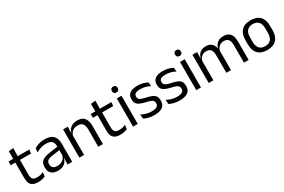

<svg xmlns="http://www.w3.org/2000/svg" viewBox="101 -1767 4258 2875"><g transform="rotate(-30 2230.0 -329.0)"><path d="M243.5 10Q187 10 152.5 -7Q118 -24 102.5 -58.5Q87 -93 87 -144.5V-452.5H167V-154Q167 -106 189 -83.2Q211 -60.5 263 -60.5Q292.5 -60.5 319.8 -67Q347 -73.5 371 -85.5L363.5 -16Q340 -4 308.5 3Q277 10 243.5 10ZM7 -416V-481H366L358.5 -416ZM87.5 -473 87 -610 168.5 -620.5 165 -473Z M750 0 753.5 -118.5 750.5 -131V-286.5L751 -315Q751 -374.5 720.8 -403Q690.5 -431.5 625 -431.5Q572.5 -431.5 528.8 -416.5Q485 -401.5 451 -381.5L458.5 -450.5Q477.5 -462 503.8 -473.2Q530 -484.5 563.8 -492Q597.5 -499.5 638 -499.5Q690.5 -499.5 727.2 -486.8Q764 -474 786.8 -450Q809.5 -426 820 -392Q830.5 -358 830.5 -316V0ZM582 10.5Q509.5 10.5 470.8 -24.8Q432 -60 432 -125.5V-140Q432 -207.5 473.8 -240.8Q515.5 -274 606.5 -287L761 -309L765.5 -250L616.5 -228.5Q560.5 -220.5 536.5 -201.2Q512.5 -182 512.5 -144.5V-136.5Q512.5 -98 536.2 -77.5Q560 -57 607.5 -57Q649.5 -57 679.5 -71.5Q709.5 -86 728 -110.5Q746.5 -135 753 -165L765.5 -110H750Q743 -78 723.8 -50.5Q704.5 -23 670 -6.2Q635.5 10.5 582 10.5Z M1281 0V-303.5Q1281 -343 1270.2 -371.5Q1259.5 -400 1235.2 -415.8Q1211 -431.5 1169 -431.5Q1130.5 -431.5 1102.2 -417Q1074 -402.5 1056.5 -377.8Q1039 -353 1032 -321.5L1017.5 -379H1035Q1043 -412 1063 -439.2Q1083 -466.5 1116.8 -482.8Q1150.5 -499 1199.5 -499Q1257.5 -499 1293.2 -477Q1329 -455 1345.5 -413.8Q1362 -372.5 1362 -312.5V0ZM954.5 0V-488H1035.5L1032 -371L1035.5 -366.5V0Z M1663.5 10Q1607 10 1572.5 -7Q1538 -24 1522.5 -58.5Q1507 -93 1507 -144.5V-452.5H1587V-154Q1587 -106 1609 -83.2Q1631 -60.5 1683 -60.5Q1712.5 -60.5 1739.8 -67Q1767 -73.5 1791 -85.5L1783.5 -16Q1760 -4 1728.5 3Q1697 10 1663.5 10ZM1427 -416V-481H1786L1778.5 -416ZM1507.5 -473 1507 -610 1588.5 -620.5 1585 -473Z M1883 0V-488H1964V0ZM1923.5 -568Q1898.5 -568 1886.2 -581.2Q1874 -594.5 1874 -617.5V-620Q1874 -643.5 1886.2 -656.5Q1898.5 -669.5 1923.5 -669.5Q1948.5 -669.5 1961 -656.5Q1973.5 -643.5 1973.5 -620V-617.5Q1973.5 -594 1961 -581Q1948.5 -568 1923.5 -568Z M2248.5 11Q2189.5 11 2145.5 -1.8Q2101.5 -14.5 2072.5 -29.5L2065 -104.5Q2101.5 -85.5 2145.2 -71.5Q2189 -57.5 2244.5 -57.5Q2301 -57.5 2329.5 -75.5Q2358 -93.5 2358 -129V-134.5Q2358 -157.5 2347.2 -172.5Q2336.5 -187.5 2308.5 -199Q2280.5 -210.5 2229 -222Q2167.5 -235.5 2132 -253.8Q2096.5 -272 2081.2 -299Q2066 -326 2066 -365V-369.5Q2066 -433.5 2110.5 -466.5Q2155 -499.5 2244.5 -499.5Q2302 -499.5 2344.2 -486.5Q2386.5 -473.5 2413.5 -457.5L2421 -389Q2388.5 -408 2346.5 -420.5Q2304.5 -433 2252 -433Q2214 -433 2190.5 -425.2Q2167 -417.5 2156.5 -403.2Q2146 -389 2146 -369V-365Q2146 -343 2156.5 -327.8Q2167 -312.5 2194.2 -301.2Q2221.5 -290 2270 -279.5Q2332.5 -267 2369.2 -249.5Q2406 -232 2422 -205.2Q2438 -178.5 2438 -136.5V-128Q2438 -59 2390 -24Q2342 11 2248.5 11Z M2686.5 11Q2627.5 11 2583.5 -1.8Q2539.5 -14.5 2510.5 -29.5L2503 -104.5Q2539.5 -85.5 2583.2 -71.5Q2627 -57.5 2682.5 -57.5Q2739 -57.5 2767.5 -75.5Q2796 -93.5 2796 -129V-134.5Q2796 -157.5 2785.2 -172.5Q2774.5 -187.5 2746.5 -199Q2718.5 -210.5 2667 -222Q2605.5 -235.5 2570 -253.8Q2534.5 -272 2519.2 -299Q2504 -326 2504 -365V-369.5Q2504 -433.5 2548.5 -466.5Q2593 -499.5 2682.5 -499.5Q2740 -499.5 2782.2 -486.5Q2824.5 -473.5 2851.5 -457.5L2859 -389Q2826.5 -408 2784.5 -420.5Q2742.5 -433 2690 -433Q2652 -433 2628.5 -425.2Q2605 -417.5 2594.5 -403.2Q2584 -389 2584 -369V-365Q2584 -343 2594.5 -327.8Q2605 -312.5 2632.2 -301.2Q2659.5 -290 2708 -279.5Q2770.5 -267 2807.2 -249.5Q2844 -232 2860 -205.2Q2876 -178.5 2876 -136.5V-128Q2876 -59 2828 -24Q2780 11 2686.5 11Z M2975.5 0V-488H3056.5V0ZM3016 -568Q2991 -568 2978.8 -581.2Q2966.5 -594.5 2966.5 -617.5V-620Q2966.5 -643.5 2978.8 -656.5Q2991 -669.5 3016 -669.5Q3041 -669.5 3053.5 -656.5Q3066 -643.5 3066 -620V-617.5Q3066 -594 3053.5 -581Q3041 -568 3016 -568Z M3800 0V-305.5Q3800 -344 3790.2 -372.2Q3780.5 -400.5 3758.2 -416Q3736 -431.5 3698.5 -431.5Q3663 -431.5 3637 -417Q3611 -402.5 3595 -378.2Q3579 -354 3572.5 -323L3560 -380.5H3570Q3578 -412 3597 -439Q3616 -466 3648.5 -482.5Q3681 -499 3729 -499Q3783.5 -499 3816.8 -477.5Q3850 -456 3865.5 -414.8Q3881 -373.5 3881 -314.5V0ZM3190.5 0V-488H3271.5L3268 -371L3271.5 -366V0ZM3495.5 0V-305.5Q3495.5 -344 3485.8 -372.2Q3476 -400.5 3454 -416Q3432 -431.5 3394.5 -431.5Q3358.5 -431.5 3332.5 -417Q3306.5 -402.5 3290.5 -377.8Q3274.5 -353 3268 -321.5L3253 -379H3271Q3278.5 -412 3297 -439.2Q3315.5 -466.5 3347.2 -482.8Q3379 -499 3424.5 -499Q3492 -499 3527.2 -464Q3562.5 -429 3571.5 -362Q3574 -352 3575 -340.2Q3576 -328.5 3576 -317V0Z M4200.5 12.5Q4095.5 12.5 4041.2 -44.2Q3987 -101 3987 -207.5V-282Q3987 -388 4041.5 -444.5Q4096 -501 4200.5 -501Q4305.5 -501 4359.8 -444.5Q4414 -388 4414 -282V-207.5Q4414 -101 4359.8 -44.2Q4305.5 12.5 4200.5 12.5ZM4200.5 -53.5Q4265.5 -53.5 4299.2 -92Q4333 -130.5 4333 -203V-286.5Q4333 -358.5 4299.2 -396.8Q4265.5 -435 4200.5 -435Q4136 -435 4102 -396.8Q4068 -358.5 4068 -286.5V-203Q4068 -130.5 4102 -92Q4136 -53.5 4200.5 -53.5Z"/></g></svg>

Font: Anek Bangla Medium
Style: Regular
Weight: 400
Version: Version 1.003